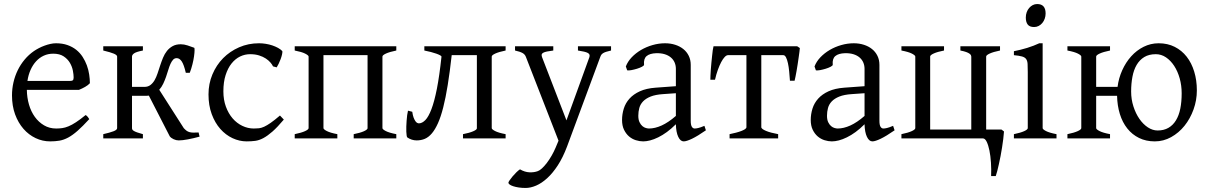

<svg xmlns="http://www.w3.org/2000/svg" viewBox="-20 -682 5951 946"><path d="M242.2 -417.5Q216.8 -417.5 195.6 -407.7Q174.3 -397.9 158 -380.1Q141.6 -362.3 130.6 -337.6Q119.6 -313 115.2 -283.2H324.2Q335.4 -283.2 339.1 -286.9Q342.8 -290.5 342.8 -300.8Q342.8 -314 339.1 -333.7Q335.4 -353.5 324.5 -372.3Q313.5 -391.1 293.7 -404.3Q273.9 -417.5 242.2 -417.5ZM422.9 -272Q414.1 -262.2 399.4 -253.9Q384.8 -245.6 369.1 -239.3H112.3Q112.8 -201.2 122.8 -166.7Q132.8 -132.3 151.6 -106.2Q170.4 -80.1 197 -64.5Q223.6 -48.8 256.8 -48.8Q272 -48.8 286.4 -50.8Q300.8 -52.7 317.4 -59.6Q334 -66.4 354.2 -79.6Q374.5 -92.8 401.9 -115.2Q408.2 -111.8 412.8 -105.5Q417.5 -99.1 419.9 -95.2Q387.2 -59.6 362.5 -37.8Q337.9 -16.1 316.2 -4.4Q294.4 7.3 273.2 11Q252 14.6 227.1 14.6Q189.5 14.6 155.5 -1.5Q121.6 -17.6 95.7 -47.1Q69.8 -76.7 54.4 -118.4Q39.1 -160.2 39.1 -211.9Q39.1 -244.6 46.4 -276.4Q53.7 -308.1 67.6 -336.4Q81.5 -364.7 101.6 -388.7Q121.6 -412.6 147 -430.2Q157.7 -437.5 171.1 -444.6Q184.6 -451.7 199.2 -457Q213.9 -462.4 228.3 -465.6Q242.7 -468.8 255.9 -468.8Q287.6 -468.8 312.5 -460Q337.4 -451.2 356 -436.3Q374.5 -421.4 387.2 -401.6Q399.9 -381.8 408 -359.9Q416 -337.9 419.4 -315.2Q422.9 -292.5 422.9 -272Z M684.1 -454.1V-433.1Q651.9 -426.8 641.1 -419.4Q630.4 -412.1 630.4 -403.3V-253.9H691.4Q709 -253.9 720.9 -262.9Q732.9 -272 741.5 -286.6Q750 -301.3 756.3 -320.3Q762.7 -339.4 769 -358.9Q775.4 -378.4 783.2 -397.5Q791 -416.5 802.7 -431.2Q814.5 -445.8 830.8 -454.8Q847.2 -463.9 870.6 -463.9Q886.7 -463.9 903.8 -458.3Q920.9 -452.6 936.5 -446.8Q939 -445.8 938.7 -434.1Q938.5 -422.4 936 -404.5Q933.6 -386.7 928.2 -365.2Q922.9 -343.8 915 -323.2H895.5Q886.2 -363.3 875.5 -379.4Q864.7 -395.5 850.6 -395.5Q839.8 -395.5 832.8 -387.7Q825.7 -379.9 819.8 -366.9Q814 -354 809.1 -337.4Q804.2 -320.8 798.1 -303.5Q792 -286.1 784.2 -269.5Q776.4 -252.9 764.6 -239.7L885.7 -50.3Q893.1 -42.5 899.4 -37.8Q905.8 -33.2 913.8 -31Q921.9 -28.8 932.4 -28.6Q942.9 -28.3 958.5 -29.3L963.4 -8.8Q933.1 -0.5 906 4.6Q878.9 9.8 860.8 9.8Q848.1 9.8 835.4 3.9Q822.8 -2 816.4 -10.3L713.4 -210.9Q709.5 -210.4 705.6 -210.2Q701.7 -210 697.8 -210H630.4V-50.8Q630.4 -46.9 632.1 -43.7Q633.8 -40.5 639.2 -37.1Q644.5 -33.7 655.3 -29.8Q666 -25.9 684.1 -21V0H488.8V-21Q521 -28.3 539.1 -35.2Q557.1 -42 557.1 -50.8V-403.3Q557.1 -410.6 541.3 -417.5Q525.4 -424.3 488.8 -433.1V-454.1Z M1378.4 -92.8Q1346.7 -55.2 1322.5 -33.9Q1298.3 -12.7 1277.8 -1.7Q1257.3 9.3 1237.8 12Q1218.3 14.6 1195.3 14.6Q1159.7 14.6 1125.7 -1.2Q1091.8 -17.1 1065.4 -46.9Q1039.1 -76.7 1023.2 -119.6Q1007.3 -162.6 1007.3 -216.8Q1007.3 -269.5 1026.6 -315.4Q1045.9 -361.3 1079.3 -395.3Q1112.8 -429.2 1158.2 -449Q1203.6 -468.8 1256.3 -468.8Q1272.5 -468.8 1289.3 -466.1Q1306.2 -463.4 1321.5 -458.3Q1336.9 -453.1 1349.9 -446Q1362.8 -439 1371.1 -430.2Q1372.1 -424.3 1369.6 -413.6Q1367.2 -402.8 1362.8 -390.9Q1358.4 -378.9 1353 -367.9Q1347.7 -356.9 1343.3 -350.1L1325.2 -355Q1321.3 -363.8 1312.5 -374Q1303.7 -384.3 1289.8 -393.6Q1275.9 -402.8 1256.6 -408.9Q1237.3 -415 1212.4 -415Q1186.5 -415 1162.8 -403.6Q1139.2 -392.1 1120.8 -369.1Q1102.5 -346.2 1091.6 -312Q1080.6 -277.8 1080.6 -231.9Q1080.6 -190.4 1093 -156.5Q1105.5 -122.6 1126.2 -98.6Q1147 -74.7 1174.1 -61.8Q1201.2 -48.8 1230.5 -48.8Q1244.1 -48.8 1255.9 -50Q1267.6 -51.3 1281.5 -57.6Q1295.4 -64 1313.7 -76.7Q1332 -89.4 1359.4 -112.8Z M1722.7 0V-21Q1754.9 -27.3 1772.5 -35.2Q1790 -43 1791 -49.8V-410.2H1573.7V-50.8Q1573.7 -44.9 1590.1 -36.4Q1606.4 -27.8 1642.1 -21V0H1432.1V-21Q1465.3 -27.8 1482.9 -35.9Q1500.5 -43.9 1500.5 -50.8V-403.8Q1499.5 -409.7 1483.2 -418Q1466.8 -426.3 1432.1 -433.1V-454.1H1932.6V-433.1Q1899.4 -426.3 1881.8 -418.2Q1864.3 -410.2 1864.3 -403.3V-50.8Q1864.3 -44.9 1880.6 -36.4Q1897 -27.8 1932.6 -21V0Z M2261.2 0V-21Q2293.5 -27.3 2311.5 -35.2Q2329.6 -43 2329.6 -49.8V-410.2H2205.6Q2196.3 -326.7 2186 -263.2Q2175.8 -199.7 2163.8 -152.8Q2151.9 -106 2137.9 -75Q2124 -43.9 2107.9 -24.9Q2091.8 -5.9 2073.2 2Q2054.7 9.8 2032.7 9.8Q2020.5 9.8 2008.5 5.9Q1996.6 2 1986.8 -4.9Q1984.9 -6.3 1983.6 -14.2Q1982.4 -22 1981.9 -33.4Q1981.4 -44.9 1981.9 -58.8Q1982.4 -72.8 1983.4 -86.9Q1984.4 -101.1 1986.1 -114.3Q1987.8 -127.4 1990.2 -136.7L2011.2 -131.3Q2013.7 -113.8 2017.8 -102.8Q2022 -91.8 2026.6 -85.2Q2031.2 -78.6 2035.9 -76.4Q2040.5 -74.2 2044.4 -74.2Q2060.5 -74.7 2075.9 -90.6Q2091.3 -106.4 2105.7 -144Q2120.1 -181.6 2132.6 -244.6Q2145 -307.6 2155.3 -403.3Q2154.8 -406.2 2147.9 -409.9Q2141.1 -413.6 2129.6 -417.7Q2118.2 -421.9 2103 -425.8Q2087.9 -429.7 2070.8 -433.1V-454.1H2471.2V-433.1Q2438 -426.3 2420.4 -418.2Q2402.8 -410.2 2402.8 -403.3V-50.8Q2402.8 -44.9 2419.2 -36.4Q2435.5 -27.8 2471.2 -21V0Z M2990.7 -433.1Q2976.1 -429.7 2966.8 -426.8Q2957.5 -423.8 2951.7 -420.2Q2945.8 -416.5 2942.6 -411.9Q2939.5 -407.2 2937 -399.9L2773.9 40Q2753.4 94.2 2728.3 132.8Q2703.1 171.4 2676 196Q2648.9 220.7 2621.6 232.4Q2594.2 244.1 2569.8 244.1Q2551.3 244.1 2535.6 241.7Q2520 239.3 2508.8 235.6Q2497.6 231.9 2491.2 227.3Q2484.9 222.7 2484.9 218.3Q2484.9 215.3 2490.7 206.5Q2496.6 197.8 2505.4 187.3Q2514.2 176.8 2524.2 167Q2534.2 157.2 2542 152.3Q2565.4 166 2588.6 167Q2611.8 168 2629.9 161.1Q2638.7 158.2 2650.4 147.5Q2662.1 136.7 2674.1 121.1Q2686 105.5 2697.5 85.7Q2709 65.9 2717.8 44.9L2731.9 11.2L2571.8 -399.9Q2567.4 -413.6 2554.7 -420.7Q2542 -427.7 2517.6 -433.1V-454.1H2706.1V-433.1Q2687 -430.7 2675 -428.2Q2663.1 -425.8 2656.5 -422.1Q2649.9 -418.5 2648.9 -413.1Q2647.9 -407.7 2650.9 -399.9L2771 -88.9L2883.8 -399.9Q2886.2 -407.2 2884.5 -412.4Q2882.8 -417.5 2876.2 -421.1Q2869.6 -424.8 2857.7 -427.5Q2845.7 -430.2 2827.6 -433.1V-454.1H2990.7Z M3177.7 -48.8Q3207 -48.8 3240 -63.7Q3272.9 -78.6 3310.1 -110.8V-222.7L3247.1 -218.3Q3209.5 -215.8 3185.8 -206.3Q3162.1 -196.8 3148.4 -182.4Q3134.8 -168 3129.9 -149.9Q3125 -131.8 3125 -111.8Q3125 -92.3 3130.9 -80.1Q3136.7 -67.9 3145 -60.8Q3153.3 -53.7 3162.4 -51.3Q3171.4 -48.8 3177.7 -48.8ZM3458 -40Q3416.5 -11.2 3389.4 1.7Q3362.3 14.6 3348.6 14.6Q3332.5 14.6 3321.8 -7.8Q3311 -30.3 3310.1 -69.8Q3288.1 -47.9 3266.1 -31.7Q3244.1 -15.6 3223.1 -5.4Q3202.1 4.9 3183.3 9.8Q3164.6 14.6 3148.9 14.6Q3131.3 14.6 3112.8 8.8Q3094.2 2.9 3079.3 -9.8Q3064.5 -22.5 3054.7 -42.5Q3044.9 -62.5 3044.9 -90.8Q3044.9 -119.6 3053.5 -147Q3062 -174.3 3081.5 -196Q3101.1 -217.8 3132.6 -232.2Q3164.1 -246.6 3210 -250L3310.1 -257.3V-342.8Q3310.1 -359.4 3304 -373.8Q3297.9 -388.2 3285.6 -398.7Q3273.4 -409.2 3255.4 -414.8Q3237.3 -420.4 3213.4 -419.9Q3181.6 -418.9 3166 -405.8Q3150.4 -392.6 3153.3 -363.3Q3153.8 -358.9 3143.3 -353.3Q3132.8 -347.7 3118.4 -343.3Q3104 -338.9 3090.1 -336.4Q3076.2 -334 3070.3 -335.4L3063.5 -354.5Q3072.8 -378.9 3092.5 -399.7Q3112.3 -420.4 3138.4 -435.8Q3164.6 -451.2 3195.3 -460Q3226.1 -468.8 3256.8 -468.8Q3283.7 -468.8 3306.6 -461.4Q3329.6 -454.1 3346.7 -440.4Q3363.8 -426.8 3373.5 -407Q3383.3 -387.2 3383.3 -362.3V-86.9Q3383.3 -66.4 3388.7 -57.6Q3394 -48.8 3402.8 -48.8Q3409.7 -48.8 3420.4 -51.3Q3431.2 -53.7 3450.7 -62Z M3574.7 0V-21Q3591.3 -24.4 3606.2 -28.3Q3621.1 -32.2 3632.6 -36.6Q3644 -41 3650.9 -45.7Q3657.7 -50.3 3657.7 -55.7V-410.2H3566.9Q3559.1 -410.2 3550.5 -401.1Q3542 -392.1 3533.4 -376Q3524.9 -359.9 3516.8 -337.6Q3508.8 -315.4 3502.9 -289.1H3480Q3480 -295.9 3480.5 -309.3Q3481 -322.8 3482.2 -338.9Q3483.4 -355 3485.1 -372.6Q3486.8 -390.1 3488.5 -406.2Q3490.2 -422.4 3491.9 -435.1Q3493.7 -447.8 3495.6 -454.1H3907.7L3920.9 -445.3Q3920.4 -439 3918.9 -426.5Q3917.5 -414.1 3915 -398.4Q3912.6 -382.8 3910.2 -365.7Q3907.7 -348.6 3904.8 -332.8Q3901.9 -316.9 3899.4 -304Q3897 -291 3895 -284.2H3872.1Q3870.6 -307.1 3868.4 -329.8Q3866.2 -352.5 3862.3 -370.4Q3858.4 -388.2 3852.8 -399.2Q3847.2 -410.2 3839.4 -410.2H3731V-55.7Q3731 -50.8 3737.3 -46.1Q3743.7 -41.5 3754.6 -36.9Q3765.6 -32.2 3781 -28.3Q3796.4 -24.4 3814 -21V0Z M4107.4 -48.8Q4136.7 -48.8 4169.7 -63.7Q4202.6 -78.6 4239.7 -110.8V-222.7L4176.8 -218.3Q4139.2 -215.8 4115.5 -206.3Q4091.8 -196.8 4078.1 -182.4Q4064.5 -168 4059.6 -149.9Q4054.7 -131.8 4054.7 -111.8Q4054.7 -92.3 4060.5 -80.1Q4066.4 -67.9 4074.7 -60.8Q4083 -53.7 4092 -51.3Q4101.1 -48.8 4107.4 -48.8ZM4387.7 -40Q4346.2 -11.2 4319.1 1.7Q4292 14.6 4278.3 14.6Q4262.2 14.6 4251.5 -7.8Q4240.7 -30.3 4239.7 -69.8Q4217.8 -47.9 4195.8 -31.7Q4173.8 -15.6 4152.8 -5.4Q4131.8 4.9 4113 9.8Q4094.2 14.6 4078.6 14.6Q4061 14.6 4042.5 8.8Q4023.9 2.9 4009 -9.8Q3994.1 -22.5 3984.4 -42.5Q3974.6 -62.5 3974.6 -90.8Q3974.6 -119.6 3983.2 -147Q3991.7 -174.3 4011.2 -196Q4030.8 -217.8 4062.3 -232.2Q4093.8 -246.6 4139.6 -250L4239.7 -257.3V-342.8Q4239.7 -359.4 4233.6 -373.8Q4227.5 -388.2 4215.3 -398.7Q4203.1 -409.2 4185.1 -414.8Q4167 -420.4 4143.1 -419.9Q4111.3 -418.9 4095.7 -405.8Q4080.1 -392.6 4083 -363.3Q4083.5 -358.9 4073 -353.3Q4062.5 -347.7 4048.1 -343.3Q4033.7 -338.9 4019.8 -336.4Q4005.9 -334 4000 -335.4L3993.2 -354.5Q4002.4 -378.9 4022.2 -399.7Q4042 -420.4 4068.1 -435.8Q4094.2 -451.2 4125 -460Q4155.8 -468.8 4186.5 -468.8Q4213.4 -468.8 4236.3 -461.4Q4259.3 -454.1 4276.4 -440.4Q4293.5 -426.8 4303.2 -407Q4313 -387.2 4313 -362.3V-86.9Q4313 -66.4 4318.4 -57.6Q4323.7 -48.8 4332.5 -48.8Q4339.4 -48.8 4350.1 -51.3Q4360.8 -53.7 4380.4 -62Z M4631.3 -454.1V-433.1Q4599.1 -426.8 4581.5 -418.9Q4564 -411.1 4563 -404.3V-43.9H4765.6V-403.3Q4765.6 -406.2 4763.9 -409.9Q4762.2 -413.6 4756.6 -417.7Q4751 -421.9 4740.2 -425.8Q4729.5 -429.7 4711.9 -433.1V-454.1H4907.2V-433.1Q4874 -426.3 4856.4 -418.2Q4838.9 -410.2 4838.9 -403.3V-43.9H4914.1L4926.8 -34.2Q4925.8 -17.1 4923.1 3.2Q4920.4 23.4 4917.2 44.7Q4914.1 65.9 4909.9 86.9Q4905.8 107.9 4901.6 126.7Q4897.5 145.5 4893.6 160.6Q4889.6 175.8 4886.2 185.5H4863.3Q4864.7 152.3 4862.5 119.1Q4860.4 85.9 4855 59.6Q4849.6 33.2 4841.6 16.6Q4833.5 0 4823.2 0H4421.4V-21Q4454.6 -27.8 4472.2 -35.9Q4489.7 -43.9 4489.7 -50.8V-403.3Q4489.7 -409.2 4473.4 -417.7Q4457 -426.3 4421.4 -433.1V-454.1Z M4975.6 0V-21Q5008.8 -27.8 5026.4 -35.9Q5043.9 -43.9 5043.9 -50.8V-327.1Q5043.9 -352.1 5043 -367.4Q5042 -382.8 5035.6 -391.4Q5029.3 -399.9 5015.4 -403.8Q5001.5 -407.7 4975.6 -410.2V-429.7Q4990.7 -432.6 5007.6 -436.8Q5024.4 -440.9 5041 -446Q5057.6 -451.2 5072.8 -457Q5087.9 -462.9 5100.6 -468.8H5117.2V-50.8Q5117.2 -44.9 5133.5 -36.4Q5149.9 -27.8 5185.5 -21V0ZM5131.8 -615.7Q5131.8 -602.1 5127.4 -589.8Q5123 -577.6 5115.5 -568.6Q5107.9 -559.6 5097.7 -554.2Q5087.4 -548.8 5075.2 -548.8Q5053.2 -548.8 5043.7 -561Q5034.2 -573.2 5034.2 -595.7Q5034.2 -609.4 5038.6 -621.6Q5043 -633.8 5050.8 -642.8Q5058.6 -651.9 5068.6 -657Q5078.6 -662.1 5090.3 -662.1Q5131.8 -662.1 5131.8 -615.7Z M5802.2 -222.2Q5802.2 -260.7 5792.5 -295.7Q5782.7 -330.6 5765.4 -357.2Q5748 -383.8 5724.9 -399.4Q5701.7 -415 5674.8 -415Q5641.1 -415 5617.9 -400.9Q5594.7 -386.7 5580.3 -362.1Q5565.9 -337.4 5559.6 -303.7Q5553.2 -270 5553.2 -231Q5553.2 -192.4 5564.5 -157.5Q5575.7 -122.6 5594 -96.2Q5612.3 -69.8 5635.7 -54.4Q5659.2 -39.1 5683.6 -39.1Q5714.4 -39.1 5736.8 -52Q5759.3 -64.9 5773.9 -88.9Q5788.6 -112.8 5795.4 -146.5Q5802.2 -180.2 5802.2 -222.2ZM5877 -236.8Q5877 -188 5860.6 -142.6Q5844.2 -97.2 5816.2 -62.3Q5788.1 -27.3 5750.2 -6.3Q5712.4 14.6 5669.9 14.6Q5626.5 14.6 5592.3 -2.2Q5558.1 -19 5534.2 -49.1Q5510.3 -79.1 5497.6 -120.4Q5484.9 -161.6 5483.9 -210H5380.9V-50.8Q5380.9 -44.9 5397.2 -36.4Q5413.6 -27.8 5449.2 -21V0H5239.3V-21Q5272.5 -27.8 5290 -35.9Q5307.6 -43.9 5307.6 -50.8V-403.3Q5307.6 -409.2 5291.3 -417.7Q5274.9 -426.3 5239.3 -433.1V-454.1H5449.2V-433.1Q5416 -426.3 5398.4 -418.2Q5380.9 -410.2 5380.9 -403.3V-253.9H5486.3Q5491.7 -296.9 5509.3 -335.9Q5526.9 -375 5553.5 -404.5Q5580.1 -434.1 5614.7 -451.4Q5649.4 -468.8 5689 -468.8Q5732.9 -468.8 5767.8 -451.2Q5802.7 -433.6 5826.9 -402.6Q5851.1 -371.6 5864 -329.1Q5877 -286.6 5877 -236.8Z"/></svg>

Font: Noto Serif Devanagari
Style: Regular
Weight: 400
Designer: Monotype Design Team
Foundry: Monotype Imaging Inc.
Version: Version 1.01